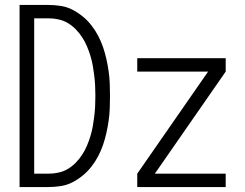

<svg xmlns="http://www.w3.org/2000/svg" viewBox="-20 -755 990 775"><path d="M59 0V-735H176Q201 -735 226 -731Q251 -727 273 -715.5Q295 -704 314.5 -688Q334 -672 349.5 -652Q365 -632 376.5 -610Q388 -588 396 -564.5Q404 -541 409.5 -516.5Q415 -492 418.5 -467.5Q422 -443 423 -417.5Q424 -392 424 -368Q424 -343 423 -317.5Q422 -292 418.5 -267.5Q415 -243 409.5 -218.5Q404 -194 396 -170.5Q388 -147 376.5 -125Q365 -103 349.5 -83Q334 -63 314.5 -47Q295 -31 273 -19.5Q251 -8 226 -4Q201 0 176 0ZM118 -54H176Q197 -54 217 -58.5Q237 -63 254.5 -73.5Q272 -84 286.5 -99Q301 -114 312 -131Q323 -148 331 -167Q339 -186 345 -205.5Q351 -225 354.5 -245Q358 -265 360.5 -285.5Q363 -306 364 -326.5Q365 -347 365 -368Q365 -388 364 -408.5Q363 -429 360.5 -449.5Q358 -470 354.5 -490Q351 -510 345 -529.5Q339 -549 331 -568Q323 -587 312 -604Q301 -621 286.5 -636Q272 -651 254.5 -661.5Q237 -672 217 -676.5Q197 -681 176 -681H118ZM534 0V-54L820 -466H534V-520H891V-466L605 -54H891V0Z"/></svg>

Font: Iosevka QP Light
Style: Regular
Weight: 300
Designer: Belleve Invis
Foundry: Belleve Invis
Version: Version 20.0.0; ttfautohint (v1.8.4)